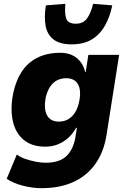

<svg xmlns="http://www.w3.org/2000/svg" viewBox="-20 -793 666 1004"><path d="M198 191Q150 191 99.5 178Q49 165 15 142L68 15Q86 29 112.5 38Q139 47 167 52.5Q195 58 218 58Q290 58 326.5 24Q363 -10 374 -74L382 -124L378 -125Q361 -93 335 -70.5Q309 -48 279.5 -37Q250 -26 217 -26Q147 -26 104 -61.5Q61 -97 47 -160.5Q33 -224 49 -305Q61 -361 83.5 -401.5Q106 -442 138 -467.5Q170 -493 209.5 -505Q249 -517 294 -517Q348 -517 381.5 -489.5Q415 -462 425 -417L428 -416L442 -506H603L537 -87Q523 2 478.5 64.5Q434 127 363 159Q292 191 198 191ZM288 -157Q314 -157 335 -168.5Q356 -180 371.5 -203.5Q387 -227 394 -262Q406 -320 388 -352Q370 -384 326 -384Q300 -384 278.5 -373Q257 -362 242 -339.5Q227 -317 219 -283Q208 -223 226 -190Q244 -157 288 -157ZM355 -561Q293 -561 260 -586.5Q227 -612 218.5 -658Q210 -704 220 -765L322 -773Q317 -724 326 -696.5Q335 -669 376 -669Q415 -669 435 -696.5Q455 -724 467 -773L567 -765Q555 -705 528.5 -658.5Q502 -612 459.5 -586.5Q417 -561 355 -561Z"/></svg>

Font: Nunito Sans 7pt SemiCondensed Black
Style: Italic
Weight: 900
Width: 4
Italic angle: -9°
Designer: Vernon Adams
Foundry: Vernon Adams
Version: Version 3.101;gftools[0.9.27]